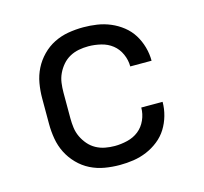

<svg xmlns="http://www.w3.org/2000/svg" viewBox="-84 -621 767 722"><g transform="rotate(-15 300.0 -260.0)"><path d="M298 8Q268 8 239 3Q210 -2 184 -15Q158 -28 137 -49.5Q116 -71 103 -97Q90 -123 85 -152Q80 -181 80 -210V-310Q80 -339 85 -368Q90 -397 103 -423Q116 -449 137 -470.5Q158 -492 184 -505Q210 -518 239 -523Q268 -528 298 -528Q325 -528 351.5 -524Q378 -520 403 -509.5Q428 -499 449.5 -482Q471 -465 485 -442.5Q499 -420 506.5 -393.5Q514 -367 514 -340Q514 -340 514 -340Q514 -340 514 -340H431Q431 -340 431 -340Q431 -340 431 -340Q431 -365 420.5 -388.5Q410 -412 391 -427Q372 -442 347 -448Q322 -454 298 -454Q279 -454 260.5 -450.5Q242 -447 225.5 -438Q209 -429 196.5 -414.5Q184 -400 176 -383Q168 -366 165.5 -347.5Q163 -329 163 -310V-210Q163 -191 165.5 -172.5Q168 -154 176 -137Q184 -120 196.5 -105.5Q209 -91 225.5 -82Q242 -73 260.5 -69.5Q279 -66 298 -66Q322 -66 347 -72Q372 -78 391 -93Q410 -108 420.5 -131.5Q431 -155 431 -180Q431 -180 431 -180Q431 -180 431 -180H514Q514 -180 514 -180Q514 -180 514 -180Q514 -153 506.5 -126.5Q499 -100 485 -77.5Q471 -55 449.5 -38Q428 -21 403 -10.5Q378 0 351.5 4Q325 8 298 8Z"/></g></svg>

Font: Iosevka Meiseki Sans
Style: Regular
Weight: 400
Monospace: yes
Designer: Belleve Invis
Foundry: Belleve Invis
Version: Version 11.2.6; ttfautohint (v1.8.4)